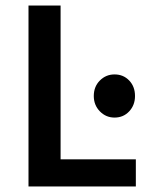

<svg xmlns="http://www.w3.org/2000/svg" viewBox="-20 -674 542 694"><path d="M83 0V-654H199V-98H471V0ZM394 -249Q363 -249 341 -271.5Q319 -294 319 -327Q319 -361 341 -383Q363 -405 394 -405Q426 -405 447 -383Q468 -361 468 -327Q468 -294 447 -271.5Q426 -249 394 -249Z"/></svg>

Font: Source Sans 3 SemiBold
Style: Regular
Weight: 600
Designer: Paul D. Hunt
Foundry: Adobe
Version: Version 3.046;hotconv 1.0.118;makeotfexe 2.5.65603